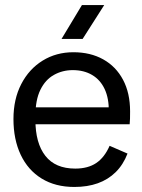

<svg xmlns="http://www.w3.org/2000/svg" viewBox="-20 -730 565 762"><path d="M275 12Q199.9 12 145.5 -21.3Q91 -54.7 62.2 -115.7Q33.4 -176.7 33.4 -257.6Q33.4 -336.6 64.4 -396.4Q95.3 -456.1 149.2 -489.4Q203 -522.7 271.4 -522.7Q338.9 -522.7 389.6 -494.4Q440.3 -466.1 468.3 -413.4Q496.3 -360.7 496.3 -288.1Q496.3 -273.3 496 -259.4Q495.7 -245.5 494.6 -236.8H82.9V-303.9H443.8L411.8 -286.4Q412.7 -339.2 395.5 -376.2Q378.3 -413.1 345.7 -432.4Q313.1 -451.7 268.7 -451.7Q228 -451.7 194 -432.7Q160 -413.8 140.3 -373.6Q120.5 -333.4 120.5 -269.4V-254.4Q120.5 -161.9 160.1 -111.4Q199.6 -60.9 278.8 -60.9Q328.8 -60.9 361.8 -82.9Q394.7 -105 415 -151.3L486.1 -120.5Q469 -76.2 439 -46.7Q408.9 -17.2 368 -2.6Q327.1 12 275 12ZM305.2 -710H393.7L308 -575.6H224.3Z"/></svg>

Font: TikTok Sans Light
Style: Regular
Weight: 300
Version: Version 4.000